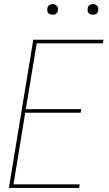

<svg xmlns="http://www.w3.org/2000/svg" viewBox="-20 -932 540 952"><path d="M24 0 145 -735H493L490 -717H162L108 -391H383L380 -373H105L47 -18H375L372 0ZM440 -859Q434 -859 428.5 -861Q423 -863 419 -867.5Q415 -872 414.5 -878.5Q414 -885 415 -891Q415 -896 417.5 -900Q420 -904 424 -906.5Q428 -909 432 -910.5Q436 -912 441 -912Q447 -912 452.5 -909.5Q458 -907 462 -902.5Q466 -898 467 -891.5Q468 -885 467 -879Q466 -874 463.5 -870Q461 -866 457.5 -863.5Q454 -861 449.5 -860Q445 -859 440 -859ZM240 -859Q234 -859 228.5 -861Q223 -863 219 -867.5Q215 -872 214.5 -878.5Q214 -885 215 -891Q215 -896 217.5 -900Q220 -904 224 -906.5Q228 -909 232 -910.5Q236 -912 241 -912Q247 -912 252.5 -909.5Q258 -907 262 -902.5Q266 -898 267 -891.5Q268 -885 267 -879Q266 -874 263.5 -870Q261 -866 257.5 -863.5Q254 -861 249.5 -860Q245 -859 240 -859Z"/></svg>

Font: Iosevka Thin Oblique
Style: Regular
Weight: 100
Italic angle: -9°
Monospace: yes
Designer: Belleve Invis
Foundry: Belleve Invis
Version: Version 32.5.0; ttfautohint (v1.8.4)